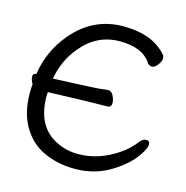

<svg xmlns="http://www.w3.org/2000/svg" viewBox="-109 -822 920 949"><g transform="rotate(15 351.5 -347.5)"><path d="M357 24Q269 24 198 -8.5Q127 -41 86 -111Q45 -181 45 -282Q45 -306 47 -326L42 -336Q35 -352 35 -363Q35 -380 54 -380H52Q71 -503 149 -595Q253 -719 408 -719Q560 -719 633 -632Q637 -626 637 -614Q637 -601 622.5 -582Q608 -563 594 -563Q579 -563 571 -575Q527 -643 410 -643Q292 -643 213 -546Q153 -474 137 -379Q357 -388 378 -391Q407 -395 415 -395Q434 -395 443.5 -374.5Q453 -354 453 -339Q453 -316 434 -316Q356 -316 130 -308Q129 -301 129 -288Q129 -132 241 -77Q293 -51 351 -51Q408 -51 458 -68Q508 -85 554.5 -116.5Q601 -148 631 -189Q645 -206 661 -206Q680 -206 680 -187Q680 -172 665 -147Q631 -87 559 -39Q469 24 357 24Z"/></g></svg>

Font: ToneOZ-Pinyin-WenKai-Medium
Style: Medium
Weight: 700
Designer: Fontworks Inc.
Foundry: ToneOZ
Version: Version 0.240331